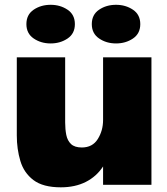

<svg xmlns="http://www.w3.org/2000/svg" viewBox="-20 -770 696 800"><path d="M233.5 10.5Q159 10.5 119.2 -19.8Q79.5 -50 64.8 -99.5Q50 -149 50 -205.5V-531H251.5V-260Q251.5 -231.5 256.2 -207.8Q261 -184 276 -169.8Q291 -155.5 321 -155.5Q365.5 -155.5 387.5 -190.8Q409.5 -226 409.5 -270V-531H611V0H409.5V-76.5Q382 -34.5 337.5 -12Q293 10.5 233.5 10.5ZM191 -589Q150.5 -589 120.2 -609.8Q90 -630.5 90 -669.5Q90 -709 120.2 -729.5Q150.5 -750 191 -750Q231 -750 261.5 -729.5Q292 -709 292 -669.5Q292 -630 261.5 -609.5Q231 -589 191 -589ZM463.5 -589Q423 -589 392.8 -609.8Q362.5 -630.5 362.5 -669.5Q362.5 -709 392.8 -729.5Q423 -750 463.5 -750Q503.5 -750 534 -729.5Q564.5 -709 564.5 -669.5Q564.5 -630 534 -609.5Q503.5 -589 463.5 -589Z"/></svg>

Font: Epilogue Black
Style: Regular
Weight: 900
Designer: Tyler Finck
Foundry: Etcetera Type Co
Version: Version 2.111; ttfautohint (v1.8.3)